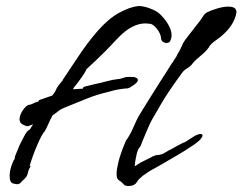

<svg xmlns="http://www.w3.org/2000/svg" viewBox="-20 -611 807 639"><path d="M37 2Q33 2 30 1Q27 0 25 0Q12 -2 12 -26Q12 -35 14.5 -46.5Q17 -58 23 -72V-71Q24 -76 27 -79.5Q30 -83 29 -85Q29 -90 35.5 -104.5Q42 -119 42 -120V-121Q44 -126 50 -137.5Q56 -149 58 -153Q66 -169 70 -173Q74 -177 77.5 -179Q81 -181 86 -191L87 -192Q87 -192 88 -193.5Q89 -195 90 -197Q86 -196 82.5 -194.5Q79 -193 73 -191H72Q67 -191 58 -195.5Q49 -200 47 -205Q45 -211 45 -214Q45 -227 55 -242.5Q65 -258 75 -262H76Q81 -262 89 -266Q97 -270 103 -272H105Q108 -272 109 -275.5Q110 -279 117 -280Q117 -280 130.5 -285Q144 -290 154 -293Q158 -299 162 -304Q166 -309 165 -310Q169 -319 175.5 -327.5Q182 -336 189 -344H188Q209 -375 240 -422Q271 -469 305 -508Q341 -549 376.5 -568.5Q412 -588 441 -591Q458 -591 479 -583Q500 -575 509 -567Q527 -551 539 -531Q551 -511 551 -494Q551 -484 547 -476V-475Q543 -468 534 -468Q527 -468 521.5 -472.5Q516 -477 516 -484Q515 -499 501.5 -516Q488 -533 475 -532Q471 -533 462 -533Q443 -533 420.5 -522Q398 -511 371 -483Q344 -454 327 -437Q310 -420 297 -408Q284 -396 268 -381Q264 -371 251 -352.5Q238 -334 223 -316Q228 -318 224.5 -316Q221 -314 225 -314Q230 -314 240.5 -315Q251 -316 256 -316Q256 -317 256.5 -319Q257 -321 260 -322H259L295 -331Q315 -335 335 -340.5Q355 -346 374 -348Q380 -348 389 -351.5Q398 -355 405 -355H422Q428 -355 433.5 -352Q439 -349 439 -344Q438 -337 424.5 -327.5Q411 -318 405 -317Q401 -317 392.5 -316Q384 -315 372 -313Q361 -311 357.5 -310Q354 -309 351 -308Q348 -307 336 -304Q305 -297 270.5 -283.5Q236 -270 193 -252Q181 -247 176.5 -243Q172 -239 155 -227Q146 -211 140.5 -197.5Q135 -184 127 -171H126Q118 -160 109.5 -141Q101 -122 93.5 -102.5Q86 -83 82 -70Q78 -57 79 -58Q81 -59 81.5 -57.5Q82 -56 80 -54Q76 -49 74 -40Q72 -31 69 -25Q65 -19 60.5 -14.5Q56 -10 53 -8Q49 -2 45 0Q41 2 37 2ZM408 8Q397 8 393 4Q390 1 388.5 -1Q387 -3 384 -5Q380 -8 374 -12.5Q368 -17 368 -33Q368 -47 374.5 -73.5Q381 -100 400 -145H401Q415 -166 424.5 -188.5Q434 -211 444 -229V-227Q444 -229 455 -246.5Q466 -264 481.5 -289Q497 -314 513 -339Q529 -364 540.5 -382Q552 -400 553 -402V-401Q555 -404 561.5 -414.5Q568 -425 569 -426H568Q578 -442 581.5 -450.5Q585 -459 589.5 -467.5Q594 -476 606 -491L641 -536Q646 -541 653.5 -553.5Q661 -566 669 -570Q683 -577 703.5 -583Q724 -589 740 -589Q751 -589 758.5 -585.5Q766 -582 767 -572Q766 -557 756 -537.5Q746 -518 726 -499Q716 -489 700 -478Q684 -467 676 -456H677Q666 -440 648.5 -426Q631 -412 622 -401Q615 -391 604 -384.5Q593 -378 587 -370Q542 -309 517 -266.5Q492 -224 486 -213Q482 -206 475.5 -191.5Q469 -177 463 -162.5Q457 -148 454 -141Q449 -125 444 -119.5Q439 -114 436 -103Q435 -99 432.5 -87Q430 -75 429 -65.5Q428 -56 429 -58L448 -70L486 -89L487 -90Q498 -95 503 -95Q508 -95 516 -97Q524 -99 541 -110Q542 -110 551 -115Q560 -120 569.5 -125.5Q579 -131 580 -131Q591 -137 592.5 -137Q594 -137 598 -139.5Q602 -142 619 -153Q637 -165 647 -165Q654 -165 654 -160Q654 -156 647.5 -148Q641 -140 625 -129Q597 -110 568.5 -93.5Q540 -77 511 -60Q495 -51 489.5 -48Q484 -45 483 -44.5Q482 -44 478.5 -42Q475 -40 464 -32L463 -31Q461 -31 453 -24Q445 -17 443 -15Q439 -11 435.5 -5Q432 1 426 4Q419 8 408 8Z"/></svg>

Font: Vujahday Script
Style: Regular
Weight: 400
Designer: Robert E. Leuschke
Foundry: Robert E. Leuschke
Version: Version 1.010; ttfautohint (v1.8.3)